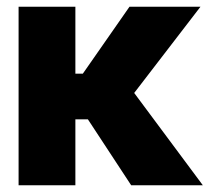

<svg xmlns="http://www.w3.org/2000/svg" viewBox="-20 -548 642 568"><path d="M35 0H203V-195H240L368 0H580L377 -273L573 -528H363L225 -330H203V-528H35Z"/></svg>

Font: Asimov Pro
Style: Ult
Weight: 900
Designer: Google
Version: Version 2.000980; 2014